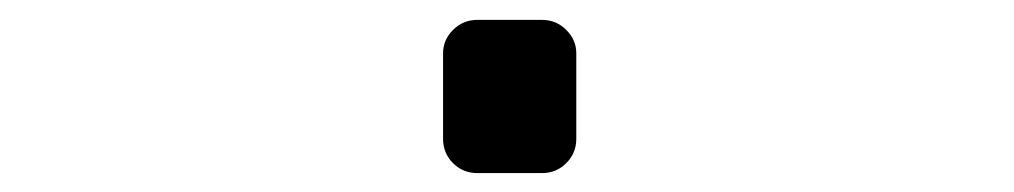

<svg xmlns="http://www.w3.org/2000/svg" viewBox="-20 -412 1040 197"><path d="M469.7 -234.4Q455.1 -234.4 444.8 -244.6Q434.6 -254.9 434.6 -269.5V-357.4Q434.6 -371.1 444.8 -381.3Q455.1 -391.6 469.7 -391.6H536.1Q550.8 -391.6 561 -381.3Q571.3 -371.1 571.3 -357.4V-269.5Q571.3 -254.9 561 -244.6Q550.8 -234.4 536.1 -234.4Z"/></svg>

Font: Gen Jyuu Gothic L Monospace Medium
Style: Regular
Weight: 500
Designer: [Source Han Sans]
Ryoko NISHIZUKA  (kana & ideographs); Paul D. Hunt (Latin, Greek & Cyrillic); Wenlong ZHANG  (bopomofo
Version: Version 1.002.20150607